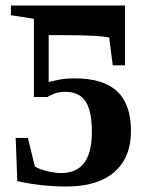

<svg xmlns="http://www.w3.org/2000/svg" viewBox="-20 -675 544 705"><path d="M104.5 -606 20 -619.1V-654.8H439V-435.1H394L380.9 -537.1Q340.3 -545.9 220.7 -545.9H158.7V-374Q173.8 -377.4 196.5 -382.3Q219.2 -387.2 255.4 -387.2Q358.9 -387.2 409.9 -339.8Q460.9 -292.5 460.9 -194.8Q460.9 -96.2 399.7 -43.2Q338.4 9.8 224.1 9.8Q133.3 9.8 43.5 -9.8L37.6 -168.5H82.5L107.9 -63.5Q127 -52.7 154.8 -46.1Q182.6 -39.6 205.1 -39.6Q317.4 -39.6 317.4 -189.9Q317.4 -268.6 293.9 -303.2Q270.5 -337.9 218.3 -337.9Q189.5 -337.9 166 -325.2L153.3 -318.8H104.5Z"/></svg>

Font: Liberation Serif
Style: Bold
Weight: 700
Designer: Steve Matteson
Foundry: Ascender Corporation
Version: Version 2.1.5